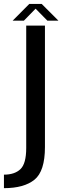

<svg xmlns="http://www.w3.org/2000/svg" viewBox="-72 -725 316 974"><path d="M-52 229.5Q50 229.5 103 186.5Q156 143.5 156 21V-595H61V25.5Q61 105 31.8 133Q2.5 161 -52 161ZM-8 -620H49L108.5 -681L168.5 -620H224.5L139.5 -705H76.5Z"/></svg>

Font: Anybody SemiCondensed
Style: Regular
Weight: 400
Width: 4
Version: Version 1.113;gftools[0.9.25]